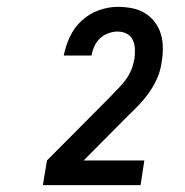

<svg xmlns="http://www.w3.org/2000/svg" viewBox="-20 -863 540 560"><path d="M105 -323 117 -395 297 -576Q309 -589 321.5 -601.5Q334 -614 344.5 -627.5Q355 -641 362 -657Q369 -673 371 -689Q372 -689 372 -689.5Q372 -690 372 -690Q374 -705 373.5 -719.5Q373 -734 367.5 -746Q362 -758 350 -764.5Q338 -771 323 -771Q310 -771 296 -766Q282 -761 271.5 -751Q261 -741 255 -727.5Q249 -714 247 -701H166Q171 -728 183.5 -755Q196 -782 218 -802.5Q240 -823 268 -833Q296 -843 323 -843Q345 -843 365.5 -839Q386 -835 403 -824.5Q420 -814 432 -798Q444 -782 449.5 -762.5Q455 -743 455 -721.5Q455 -700 451 -679Q448 -657 439 -636Q430 -615 416.5 -595.5Q403 -576 387 -559Q371 -542 354 -526L224 -395H401L390 -323Z"/></svg>

Font: Iosevka SS04 Medium
Style: Italic
Weight: 500
Italic angle: -9°
Monospace: yes
Designer: Belleve Invis
Foundry: Belleve Invis
Version: Version 19.0.0; ttfautohint (v1.8.4)